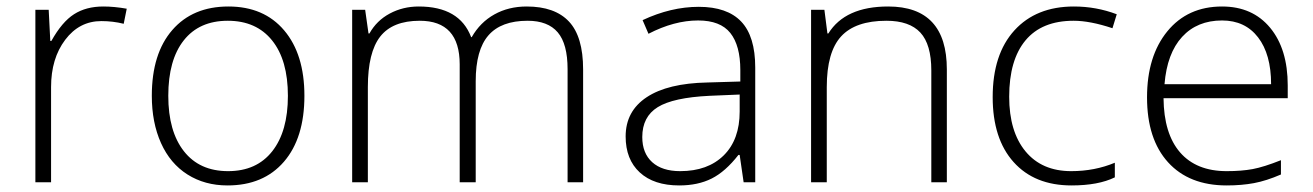

<svg xmlns="http://www.w3.org/2000/svg" viewBox="-20 -561 4041 591"><path d="M297.9 -541Q331.5 -541 370.1 -534.2L360.8 -487.8Q327.6 -496.1 292 -496.1Q224.1 -496.1 180.7 -438.5Q137.2 -380.9 137.2 -293V0H88.9V-530.8H129.9L134.8 -435.1H138.2Q170.9 -493.7 208 -517.3Q245.1 -541 297.9 -541Z M917 -266.1Q917 -136.2 854 -63.2Q791 9.8 680.2 9.8Q610.4 9.8 557.1 -23.9Q503.9 -57.6 475.6 -120.6Q447.3 -183.6 447.3 -266.1Q447.3 -396 510.3 -468.5Q573.2 -541 683.1 -541Q792.5 -541 854.7 -467.5Q917 -394 917 -266.1ZM498 -266.1Q498 -156.7 546.1 -95.5Q594.2 -34.2 682.1 -34.2Q770 -34.2 818.1 -95.5Q866.2 -156.7 866.2 -266.1Q866.2 -376 817.6 -436.5Q769 -497.1 681.2 -497.1Q593.3 -497.1 545.7 -436.8Q498 -376.5 498 -266.1Z M1727.1 0V-348.1Q1727.1 -425.8 1696.8 -461.4Q1666.5 -497.1 1604 -497.1Q1522.5 -497.1 1483.4 -452.1Q1444.3 -407.2 1444.3 -311V0H1395V-362.8Q1395 -497.1 1272 -497.1Q1188.5 -497.1 1150.4 -448.5Q1112.3 -399.9 1112.3 -293V0H1064V-530.8H1104L1114.3 -458H1117.2Q1139.2 -497.6 1179.7 -519.3Q1220.2 -541 1269 -541Q1394.5 -541 1430.2 -446.8H1432.1Q1458 -492.2 1501.7 -516.6Q1545.4 -541 1601.1 -541Q1688 -541 1731.4 -494.6Q1774.9 -448.2 1774.9 -347.2V0Z M2269 0 2256.8 -84H2252.9Q2212.9 -32.7 2170.7 -11.5Q2128.4 9.8 2070.8 9.8Q1992.7 9.8 1949.2 -30.3Q1905.8 -70.3 1905.8 -141.1Q1905.8 -218.8 1970.5 -261.7Q2035.2 -304.7 2157.7 -307.1L2258.8 -310.1V-345.2Q2258.8 -420.9 2228 -459.5Q2197.3 -498 2128.9 -498Q2055.2 -498 1976.1 -457L1958 -499Q2045.4 -540 2130.9 -540Q2218.3 -540 2261.5 -494.6Q2304.7 -449.2 2304.7 -353V0ZM2073.7 -34.2Q2158.7 -34.2 2207.8 -82.8Q2256.8 -131.3 2256.8 -217.8V-270L2164.1 -266.1Q2052.2 -260.7 2004.6 -231.2Q1957 -201.7 1957 -139.2Q1957 -89.4 1987.5 -61.8Q2018.1 -34.2 2073.7 -34.2Z M2846.7 0V-344.2Q2846.7 -424.3 2813 -460.7Q2779.3 -497.1 2708.5 -497.1Q2613.3 -497.1 2569.1 -449Q2524.9 -400.9 2524.9 -293V0H2476.6V-530.8H2517.6L2526.9 -458H2529.8Q2581.5 -541 2713.9 -541Q2894.5 -541 2894.5 -347.2V0Z M3278.3 9.8Q3164.6 9.8 3100.1 -62Q3035.6 -133.8 3035.6 -262.2Q3035.6 -394 3102.5 -467.5Q3169.4 -541 3285.6 -541Q3354.5 -541 3417.5 -517.1L3404.3 -474.1Q3335.4 -497.1 3284.7 -497.1Q3187 -497.1 3136.7 -436.8Q3086.4 -376.5 3086.4 -263.2Q3086.4 -155.8 3136.7 -95Q3187 -34.2 3277.3 -34.2Q3349.6 -34.2 3411.6 -60.1V-15.1Q3360.8 9.8 3278.3 9.8Z M3755.9 9.8Q3640.1 9.8 3575.4 -61.5Q3510.7 -132.8 3510.7 -261.2Q3510.7 -388.2 3573.2 -464.6Q3635.7 -541 3741.7 -541Q3835.4 -541 3889.6 -475.6Q3943.8 -410.2 3943.8 -297.9V-258.8H3561.5Q3562.5 -149.4 3612.5 -91.8Q3662.6 -34.2 3755.9 -34.2Q3801.3 -34.2 3835.7 -40.5Q3870.1 -46.9 3922.9 -67.9V-23.9Q3877.9 -4.4 3839.8 2.7Q3801.8 9.8 3755.9 9.8ZM3741.7 -498Q3665 -498 3618.7 -447.5Q3572.3 -397 3564.5 -301.8H3892.6Q3892.6 -394 3852.5 -446Q3812.5 -498 3741.7 -498Z"/></svg>

Font: Zoram GWebM Light
Style: Regular
Weight: 300
Foundry: Ascender Corporation
Version: Version 1.000